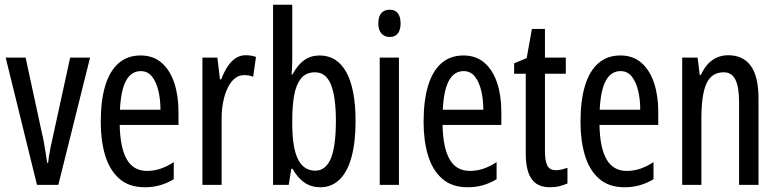

<svg xmlns="http://www.w3.org/2000/svg" viewBox="-20 -780 3281 810"><path d="M136 0 4 -537H88L157 -218Q162 -198 165.5 -177.5Q169 -157 172.5 -136Q176 -115 179 -93H183Q184 -105 186.5 -121Q189 -137 193 -156.5Q197 -176 202 -198L276 -537H360L226 0Z M573 -546Q627 -546 662.5 -514.5Q698 -483 715.5 -429.5Q733 -376 733 -309V-253H485Q487 -156 515 -107.5Q543 -59 600 -59Q629 -59 656.5 -68Q684 -77 713 -96V-24Q685 -7 655 1.5Q625 10 591 10Q524 10 483 -26.5Q442 -63 423.5 -125Q405 -187 405 -265Q405 -356 424 -418.5Q443 -481 480.5 -513.5Q518 -546 573 -546ZM574 -480Q534 -480 512 -440Q490 -400 486 -317H657Q657 -361 648 -398Q639 -435 621 -457.5Q603 -480 574 -480Z M1016 -547Q1027 -547 1037.5 -545.5Q1048 -544 1060 -540L1048 -456Q1040 -460 1030 -461.5Q1020 -463 1009 -463Q988 -463 971 -449.5Q954 -436 941.5 -411Q929 -386 922 -352.5Q915 -319 915 -280V0H834V-537H897L908 -445H913Q925 -476 940 -499Q955 -522 974 -534.5Q993 -547 1016 -547Z M1213 -543Q1213 -527 1212.5 -508Q1212 -489 1210 -466H1214Q1236 -507 1264 -526.5Q1292 -546 1328 -546Q1402 -546 1441 -475.5Q1480 -405 1480 -269Q1480 -180 1463 -117.5Q1446 -55 1412.5 -22.5Q1379 10 1331 10Q1294 10 1265.5 -9Q1237 -28 1214 -68H1209L1198 0H1132V-760H1213ZM1309 -475Q1271 -475 1250 -449Q1229 -423 1221 -378Q1213 -333 1213 -276V-257Q1213 -157 1237 -108.5Q1261 -60 1310 -60Q1354 -60 1375.5 -111Q1397 -162 1397 -270Q1397 -372 1376 -423.5Q1355 -475 1309 -475Z M1663 -537V0H1582V-537ZM1624 -739Q1647 -739 1658.5 -724Q1670 -709 1670 -681Q1670 -654 1658.5 -639Q1647 -624 1624 -624Q1602 -624 1589 -639Q1576 -654 1576 -681Q1576 -710 1588.5 -724.5Q1601 -739 1624 -739Z M1935 -546Q1989 -546 2024.5 -514.5Q2060 -483 2077.5 -429.5Q2095 -376 2095 -309V-253H1847Q1849 -156 1877 -107.5Q1905 -59 1962 -59Q1991 -59 2018.5 -68Q2046 -77 2075 -96V-24Q2047 -7 2017 1.5Q1987 10 1953 10Q1886 10 1845 -26.5Q1804 -63 1785.5 -125Q1767 -187 1767 -265Q1767 -356 1786 -418.5Q1805 -481 1842.5 -513.5Q1880 -546 1935 -546ZM1936 -480Q1896 -480 1874 -440Q1852 -400 1848 -317H2019Q2019 -361 2010 -398Q2001 -435 1983 -457.5Q1965 -480 1936 -480Z M2326 -62Q2338 -62 2350 -65Q2362 -68 2374 -72V-6Q2358 1 2340 5.5Q2322 10 2299 10Q2264 10 2241.5 -6Q2219 -22 2208.5 -53.5Q2198 -85 2198 -133V-469H2149V-513L2202 -535L2224 -658H2279V-537H2367V-469H2279V-143Q2279 -103 2288.5 -82.5Q2298 -62 2326 -62Z M2597 -546Q2651 -546 2686.5 -514.5Q2722 -483 2739.5 -429.5Q2757 -376 2757 -309V-253H2509Q2511 -156 2539 -107.5Q2567 -59 2624 -59Q2653 -59 2680.5 -68Q2708 -77 2737 -96V-24Q2709 -7 2679 1.5Q2649 10 2615 10Q2548 10 2507 -26.5Q2466 -63 2447.5 -125Q2429 -187 2429 -265Q2429 -356 2448 -418.5Q2467 -481 2504.5 -513.5Q2542 -546 2597 -546ZM2598 -480Q2558 -480 2536 -440Q2514 -400 2510 -317H2681Q2681 -361 2672 -398Q2663 -435 2645 -457.5Q2627 -480 2598 -480Z M3052 -547Q3115 -547 3147.5 -502Q3180 -457 3180 -364V0H3098V-348Q3098 -411 3083 -443Q3068 -475 3033 -475Q2983 -475 2961 -429Q2939 -383 2939 -279V0H2858V-537H2923L2932 -464H2937Q2949 -491 2966 -509.5Q2983 -528 3005 -537.5Q3027 -547 3052 -547Z"/></svg>

Font: Noto Sans Display ExtraCondensed
Style: Regular
Weight: 400
Width: 2
Version: Version 2.003